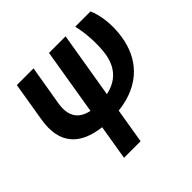

<svg xmlns="http://www.w3.org/2000/svg" viewBox="-186 -743 1175 1175"><g transform="rotate(-45 401.5 -156.0)"><path d="M105.8 -545.5 63.2 -287.6C32.7 -103.3 126.1 -13.1 292.6 6L255 233H398.4L436.1 6C649.9 -17.8 742.9 -149.9 766.7 -294C783.7 -393.8 768.8 -489.3 743.3 -545.5H611.2C628.9 -470.5 635.3 -372.2 623.2 -294C608.7 -205.6 559.7 -138.1 456.3 -116.5L527.7 -545.5H384.2L312.9 -115.1C235.4 -131.4 189.6 -181.1 206.7 -286.2L250.4 -545.5Z"/></g></svg>

Font: Magic Ui Pro
Style: Bold Italic
Weight: 700
Italic angle: -9.39999°
Designer: Stefan Endress, Andreas Faust
Version: Version 1.000;FEAKit 1.0